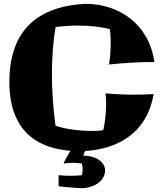

<svg xmlns="http://www.w3.org/2000/svg" viewBox="-20 -750 846 1006"><path d="M531 140C531 140 531 70 416 65L426 41C521 36 741 -2 785 -257C747 -255 712 -254 680 -254C631 -254 585 -256 533 -261C535 -243 536 -224 536 -205C536 -157 530 -107 521 -68C503 -65 482 -64 460 -64C396 -64 320 -74 271 -91C259 -178 252 -269 252 -360C252 -445 258 -529 271 -608C304 -613 345 -616 387 -616C447 -616 510 -610 556 -597C559 -575 560 -550 560 -525C560 -485 557 -445 551 -412C641 -421 705 -425 789 -425C761 -622 606 -730 427 -730C148 -715 29 -563 29 -320C29 -168 81 19 349 40C332 69 317 95 313 107C330 105 347 103 362 103C378 103 394 105 409 107C412 117 413 127 413 137C413 147 412 158 409 168C388 170 369 171 349 171C329 171 308 170 287 168V226C375 236 413 236 413 236C452 236 531 210 531 140Z"/></svg>

Font: Galindo
Style: Regular
Weight: 400
Designer: Astigmatic (AOETI)
Foundry: Astigmatic (AOETI)
Version: Version 1.000